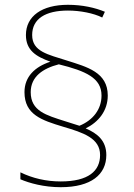

<svg xmlns="http://www.w3.org/2000/svg" viewBox="-20 -845 558 800"><path d="M82 -461C82 -367 154 -344 243 -317C328 -292 397 -269 397 -199C397 -133 349 -89 233 -89C173 -89 116 -102 65 -127V-98C102 -82 163 -65 233 -65C360 -65 423 -118 423 -199C423 -259 386 -289 337 -310C390 -336 429 -383 429 -447C429 -544 343 -566 258 -593C180 -618 114 -630 114 -699C114 -767 170 -801 263 -801C314 -801 370 -790 406 -772L417 -796C376 -813 323 -825 263 -825C155 -825 88 -778 88 -699C88 -635 131 -609 190 -588C126 -567 82 -526 82 -461ZM108 -461C108 -526 159 -560 225 -577C338 -549 403 -520 403 -447C403 -389 367 -344 311 -321L251 -340C173 -365 108 -382 108 -461Z"/></svg>

Font: Noto Sans Malayalam UI Thin
Style: Regular
Weight: 100
Designer: Jelle Bosma - Monotype Design Team
Foundry: Monotype Imaging Inc.
Version: Version 2.104